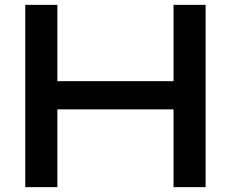

<svg xmlns="http://www.w3.org/2000/svg" viewBox="-20 -770 950 790"><path d="M84 -750H216V0H84ZM694 -750H826V0H694ZM155 -436H757V-320H155Z"/></svg>

Font: Unbounded
Style: Regular
Weight: 400
Designer: Luke Prowse, Jean-Baptiste Morizot, Fátima Lázaro, Florian Runge
Foundry: NaN
Version: Version 1.701;gftools[0.9.28.dev5+ged2979d]